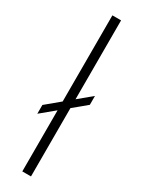

<svg xmlns="http://www.w3.org/2000/svg" viewBox="-215 -834 643 861"><g transform="rotate(30 106.5 -404.0)"><path d="M13 -257.5V-303L197 -456V-410ZM84 0V-808H129V0Z"/></g></svg>

Font: Encode Sans Condensed Thin ExtraLight
Style: Regular
Weight: 250
Version: Version 3.002